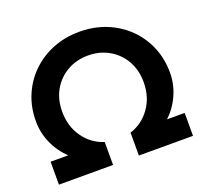

<svg xmlns="http://www.w3.org/2000/svg" viewBox="-129 -910 1135 1063"><g transform="rotate(-20 439.0 -378.5)"><path d="M44 0H363V-135Q290 -158 244.5 -222Q199 -286 199 -373Q199 -445 230.5 -500Q262 -555 316.5 -586Q371 -617 439 -617Q507 -617 561.5 -586Q616 -555 647.5 -500Q679 -445 679 -373Q679 -286 633.5 -222Q588 -158 515 -135V0H834V-135H730Q779 -181 806.5 -243Q834 -305 834 -373Q834 -455 804.5 -525Q775 -595 721.5 -647Q668 -699 596 -728Q524 -757 439 -757Q354 -757 282 -728Q210 -699 156.5 -647Q103 -595 73.5 -525Q44 -455 44 -373Q44 -305 71.5 -243Q99 -181 148 -135H44Z"/></g></svg>

Font: Plus Jakarta Sans ExtraBold
Style: Regular
Weight: 800
Designer: Gumpita Rahayu
Foundry: Tokotype
Version: Version 2.004; ttfautohint (v1.8.3)